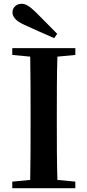

<svg xmlns="http://www.w3.org/2000/svg" viewBox="-20 -997 463 1017"><path d="M283 -818C244 -857 204 -897 168 -934C134 -966 116 -977 94 -977C66 -977 46 -956 46 -932C46 -911 60 -887 108 -866C161 -842 213 -818 267 -795ZM379 -706V-742H45V-706L140 -697C142 -596 142 -495 142 -395V-346C142 -244 142 -143 140 -44L45 -35V0H379V-35L284 -44C281 -144 281 -246 281 -346V-395C281 -497 281 -597 284 -697Z"/></svg>

Font: Noto Serif CJK JP
Style: Bold
Weight: 700
Designer: Ryoko NISHIZUKA 西塚涼子 (kana & ideographs); Frank Grießhammer (Latin, Greek & Cyrillic); Wenlong ZHANG 张文龙 (bopomofo); San
Foundry: Adobe Systems Incorporated
Version: Version 1.000;PS 1;hotconv 16.6.53;makeotf.lib2.5.65590